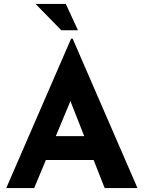

<svg xmlns="http://www.w3.org/2000/svg" viewBox="-20 -963 736 983"><path d="M12 0 344 -765H352L684 0H516L304 -538L409 -610L155 0ZM239 -266H460L511 -144H194ZM162 -943H317L379 -808H294Z"/></svg>

Font: Reem Kufi Fun
Style: Bold
Weight: 700
Designer: Khaled Hosny
Version: Version 1.005